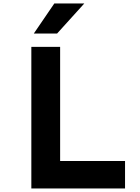

<svg xmlns="http://www.w3.org/2000/svg" viewBox="-20 -1065 790 1085"><path d="M157.1 -800H319.8V-155.3H686.6V0H157.1ZM286.9 -1045.3H456.3L302.6 -875.5H171.1Z"/></svg>

Font: Martian Mono sWd Rg
Style: Regular
Weight: 400
Width: 6
Monospace: yes
Designer: Roman Shamin
Foundry: Evil Martians
Version: Version 1.000